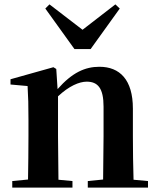

<svg xmlns="http://www.w3.org/2000/svg" viewBox="-20 -857 725 877"><path d="M206 -837 187 -818 320 -633H394L527 -818L507 -837L357 -721ZM450 0H656V-30L590 -36C588 -93 587 -177 587 -235V-361C587 -493 527 -552 434 -552C369 -552 310 -526 243 -450L237 -542L224 -550L28 -495V-471L106 -464C109 -415 110 -376 110 -310V-235C110 -180 109 -94 108 -37L36 -30V0H311V-30L247 -36L245 -235V-417C295 -464 342 -484 376 -484C427 -484 453 -454 453 -370V-235L451 -37L381 -30V0Z"/></svg>

Font: Noto Serif JP
Style: Bold
Weight: 700
Designer: Ryoko NISHIZUKA 西塚涼子 (kana & ideographs); Frank Grießhammer (Latin, Greek & Cyrillic); Wenlong ZHANG 张文龙 (bopomofo); San
Foundry: Adobe
Version: Version 2.001;hotconv 1.1.0;makeotfexe 2.6.0